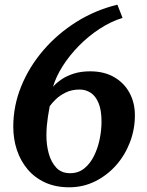

<svg xmlns="http://www.w3.org/2000/svg" viewBox="-20 -784 626 817"><path d="M274.5 13Q217 13 172.5 -7.2Q128 -27.5 97.8 -63.2Q67.5 -99 52 -145.5Q36.5 -192 36.5 -245Q36.5 -334 70.5 -417.2Q104.5 -500.5 164.8 -570.5Q225 -640.5 305.5 -691Q386 -741.5 479.5 -764L501.5 -708Q450.5 -692 403 -660.8Q355.5 -629.5 315.5 -588.8Q275.5 -548 247 -503.2Q218.5 -458.5 205.5 -414.5Q219.5 -431 241.5 -446Q263.5 -461 294 -470.8Q324.5 -480.5 363.5 -480.5Q423 -480.5 465.8 -455.8Q508.5 -431 531.2 -388.8Q554 -346.5 554 -293.5Q554 -233.5 532.8 -178.2Q511.5 -123 473.5 -80.2Q435.5 -37.5 384.5 -12.2Q333.5 13 274.5 13ZM278.5 -47Q313.5 -47 338.8 -67.5Q364 -88 380.2 -121Q396.5 -154 404.2 -192.2Q412 -230.5 412 -266.5Q412 -315 399.5 -345.2Q387 -375.5 366 -389.2Q345 -403 319 -403Q285.5 -403 260 -390.5Q234.5 -378 217.5 -361.5Q200.5 -345 191.5 -332Q187 -308.5 184 -288Q181 -267.5 179.2 -248Q177.5 -228.5 177.5 -207Q177.5 -167 187.5 -130.5Q197.5 -94 219.5 -70.5Q241.5 -47 278.5 -47Z"/></svg>

Font: Merriweather Light 18pt
Style: Bold Italic
Weight: 700
Italic angle: -7.8°
Version: Version 2.101